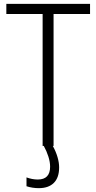

<svg xmlns="http://www.w3.org/2000/svg" viewBox="-20 -760 502 1000"><path d="M202 -687H13V-740H449V-687H259V0H255Q271 29 279.5 58Q288 87 288 112Q288 165 260.5 192.5Q233 220 182 220Q166 220 149.5 217.5Q133 215 118 210V164Q148 175 177 175Q241 175 241 108Q241 84 232 55.5Q223 27 208 0H202Z"/></svg>

Font: Encode Sans Compressed
Style: Light
Weight: 300
Designer: Pablo Impallari, Andres Torresi
Foundry: Pablo Impallari, Andres Torresi
Version: Version 1.000; ttfautohint (v1.00) -l 8 -r 50 -G 200 -x 14 -